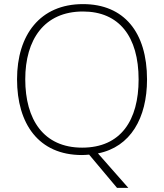

<svg xmlns="http://www.w3.org/2000/svg" viewBox="-20 -745 799 935"><path d="M696 -358C696 -588 584 -725 384 -725C175 -725 63 -575 63 -359C63 -142 168 10 379 10C391 10 402 9 414 8L550 170H605L457 2C616 -29 696 -171 696 -358ZM103 -359C103 -552 195 -689 384 -689C560 -689 655 -567 655 -358C655 -160 569 -26 380 -26C192 -26 103 -163 103 -359Z"/></svg>

Font: Noto Sans Tamil ExtraLight
Style: Regular
Weight: 200
Designer: Jelle Bosma - Monotype Design Team
Foundry: Monotype Imaging Inc.
Version: Version 2.004